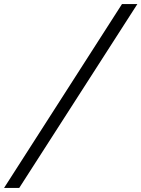

<svg xmlns="http://www.w3.org/2000/svg" viewBox="-165 -720 699 949"><path d="M-145 209 438 -700H514L-70 209Z"/></svg>

Font: Red Hat Text VF
Style: Italic
Weight: 400
Italic angle: -12°
Designer: Pentagram, MCKL
Foundry: Pentagram, MCKL
Version: Version 1.023